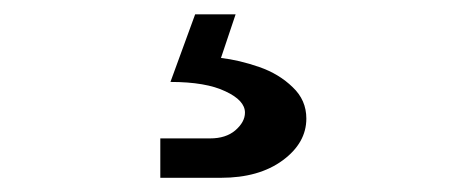

<svg xmlns="http://www.w3.org/2000/svg" viewBox="-20 -46 639 269"><path d="M204.6 203.1V147.9H274.4Q296.4 147.9 309.6 136.7Q323.2 125 323.2 111.8Q323.2 94.7 295.9 82Q268.6 68.8 218.8 68.8L253.4 -25.9H310.1L289.6 35.2Q314.9 38.1 343.3 47.9Q371.1 57.6 390.1 76.2Q409.2 94.2 409.2 120.1Q409.2 154.3 376 178.7Q342.8 203.1 289.6 203.1Z"/></svg>

Font: UDEV Gothic 35
Style: Regular
Weight: 400
Version: v2.1.0; ttfautohint (v1.8.4.7-5d5b-dirty) -l 6 -r 45 -G 200 